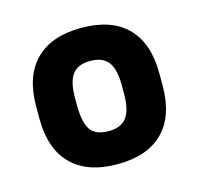

<svg xmlns="http://www.w3.org/2000/svg" viewBox="-71 -480 586 566"><g transform="rotate(-15 222.5 -197.0)"><path d="M34 -216V-178Q34 -86 82.5 -37.5Q131 11 222 11Q314 11 362 -37.5Q410 -86 410 -178V-216Q410 -308 362 -356.5Q314 -405 222 -405Q131 -405 82.5 -356.5Q34 -308 34 -216ZM294 -209V-185Q294 -135 277 -112.5Q260 -90 222 -90Q184 -90 168 -111Q152 -132 151 -185V-209Q151 -260 168 -282Q185 -304 222 -304Q260 -304 277 -282Q294 -260 294 -209Z"/></g></svg>

Font: Beiruti
Style: Bold
Weight: 700
Designer: Arlette Boutros
Foundry: Boutros
Version: Version 1.41